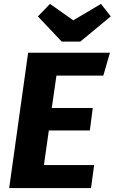

<svg xmlns="http://www.w3.org/2000/svg" viewBox="-20 -963 587 983"><path d="M497 -943 355 -859 236 -943 174 -879 296 -750H391L547 -879ZM543 -693H124L27 0H446L462 -118H205L230 -295H440L455 -410H245L269 -576H509Z"/></svg>

Font: Fira Sans
Style: Bold Italic
Weight: 700
Italic angle: -8°
Designer: bBox Type GmbH & Carrois Corporate GbR & Edenspiekermann AG
Foundry: bBox Type GmbH & Carrois Corporate GbR & Edenspiekermann AG
Version: Version 4.301;PS 004.301;hotconv 1.0.88;makeotf.lib2.5.64775